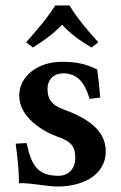

<svg xmlns="http://www.w3.org/2000/svg" viewBox="-20 -669 441 699"><path d="M37 -146C44 -94 49 -50 49 -2C76 -3 101 1 126 4C148 7 169 10 192 10C269 10 365 -24 365 -119C365 -197 294 -241 208 -272C167 -287 153 -310 153 -345C153 -385 182 -402 209 -402C254 -402 286 -379 306 -309L345 -314C342 -350 338 -386 334 -416C295 -435 261 -444 206 -444C115 -444 50 -390 50 -321C50 -241 138 -190 188 -172C243 -153 254 -133 254 -94C254 -48 222 -29 195 -29C120 -29 95 -62 77 -148ZM233 -649H181C151 -601 111 -556 75 -515L100 -496C140 -522 168 -540 206 -579C241 -542 270 -522 313 -496L338 -515C301 -556 263 -600 233 -649Z"/></svg>

Font: Libertinus Serif Semibold
Style: Regular
Weight: 600
Designer: Philipp H. Poll, Khaled Hosny
Foundry: Caleb Maclennan
Version: Version 7.050;RELEASE